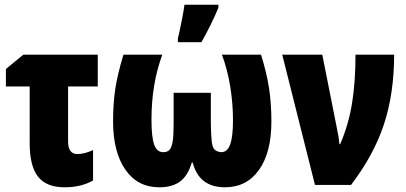

<svg xmlns="http://www.w3.org/2000/svg" viewBox="-20 -785 1722 815"><path d="M395 -418H269V-184Q269 -131 309 -131Q338 -131 375 -148V-19Q325 10 254 10Q177 10 141.5 -35Q106 -80 106 -177V-418H5V-492L79 -553H395Z M1132 -269Q1132 -138 1079.5 -64Q1027 10 935 10Q825 10 798 -95H794Q778 -40 745 -15Q712 10 656 10Q564 10 512 -65Q460 -140 460 -269Q460 -347 469.5 -408.5Q479 -470 504 -553H669Q623 -429 623 -277Q623 -203 634.5 -171Q646 -139 673 -139Q691 -139 700 -149.5Q709 -160 713 -185Q717 -210 717 -257V-391H875V-257Q876 -206 879 -182.5Q882 -159 891 -150Q900 -141 919 -139Q945 -139 957 -172Q969 -205 969 -274Q969 -347 957 -419.5Q945 -492 922 -553H1088Q1112 -476 1122 -411Q1132 -346 1132 -269ZM735 -622Q740 -640 750.5 -693Q761 -746 763 -765H907V-752Q876 -678 835 -606H735Z M1348 -553 1410 -241Q1418 -205 1421 -173H1424Q1460 -257 1474.5 -347.5Q1489 -438 1489 -553H1653Q1653 -389 1610 -258Q1567 -127 1470 0H1317L1178 -553Z"/></svg>

Font: Noto Sans UI CondBlack
Style: Regular
Weight: 900
Width: 3
Designer: Monotype Design Team
Foundry: Monotype Imaging Inc.
Version: Version 1.001